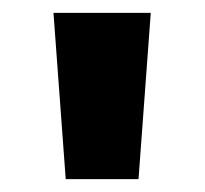

<svg xmlns="http://www.w3.org/2000/svg" viewBox="-20 -886 318 298"><path d="M82 -608H195L214 -866H63Z"/></svg>

Font: Noto Sans Malayalam UI SemiCondensed ExtraBold
Style: Regular
Weight: 800
Width: 4
Designer: Jelle Bosma - Monotype Design Team
Foundry: Monotype Imaging Inc.
Version: Version 2.104